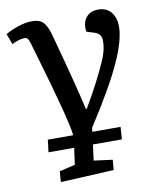

<svg xmlns="http://www.w3.org/2000/svg" viewBox="-100 -588 711 873"><g transform="rotate(-10 256.0 -151.5)"><path d="M109.9 220.2 113.8 170.9 186 153.8 196.8 77.1H78.1L85 20H202.1Q196.8 -44.9 100.6 -371.1Q97.2 -382.8 95.2 -389.4Q93.3 -396 90.3 -406Q87.4 -416 85 -424.8Q80.1 -440.9 75.4 -447Q70.8 -453.1 60.1 -453.1Q37.1 -453.1 2 -436L-16.1 -484.9Q5.9 -498.5 41 -510.7Q76.2 -522.9 106.9 -522.9Q127.4 -522.9 141.4 -517.3Q155.3 -511.7 164.3 -498.8Q173.3 -485.8 178.5 -472.9Q183.6 -460 189.9 -437Q254.4 -200.2 279.8 -87.9H284.2Q350.6 -201.2 388.2 -287.1Q410.2 -335.4 410.2 -377Q410.2 -395.5 402.8 -406Q395.5 -416.5 378.9 -421.9L342.8 -433.1Q336.9 -472.7 356 -497.8Q375 -522.9 413.1 -522.9Q451.7 -522.9 472.4 -496.8Q493.2 -470.7 493.2 -431.2Q493.2 -368.2 446.5 -265.9Q399.9 -163.6 292 2.9L291 20H420.9L417 77.1H283.2L273.9 149.9L359.9 161.1L356 208Z"/></g></svg>

Font: Literata Book Medium
Style: Italic
Weight: 500
Italic angle: -3°
Designer: Latin by Veronika Burian and Jose Scaglione. Greek by Irene Vlachou. Cyrillic by Vera Evstafieva
Foundry: TypeTogether
Version: Version 1.003;PS 001.003;hotconv 1.0.88;makeotf.lib2.5.64775